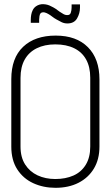

<svg xmlns="http://www.w3.org/2000/svg" viewBox="-20 -886 531 917"><path d="M322 -865V-850Q322 -837 318 -825Q314 -813 300 -814Q290 -814 279.5 -821Q269 -828 265 -830Q255 -838 245 -844.5Q235 -851 224 -856Q208 -865 188 -866Q168 -867 152 -856Q142 -849 136.5 -838Q131 -827 129 -815Q127 -803 127 -792V-777H167V-792Q167 -799 168.5 -809Q170 -819 175 -824Q184 -829 193.5 -826.5Q203 -824 211 -819Q220 -814 229.5 -806.5Q239 -799 250 -793Q262 -786 274.5 -780Q287 -774 302 -774Q334 -774 348 -798Q362 -822 362 -850V-865ZM34 -508V-186Q34 -121 62.5 -77Q91 -33 139 -11Q187 11 245 11Q308 11 355 -13Q402 -37 428.5 -81Q455 -125 455 -186V-507Q455 -605 400 -660.5Q345 -716 246 -716Q147 -716 90.5 -662.5Q34 -609 34 -508ZM78 -186V-514Q78 -566 98 -601.5Q118 -637 155.5 -655.5Q193 -674 244 -674Q297 -674 334.5 -655.5Q372 -637 391.5 -601.5Q411 -566 411 -515V-186Q411 -134 389.5 -99Q368 -64 330.5 -47.5Q293 -31 244 -31Q197 -31 159.5 -48.5Q122 -66 100 -100.5Q78 -135 78 -186Z"/></svg>

Font: Advent Pro Light
Style: Regular
Weight: 300
Version: Version 3.000